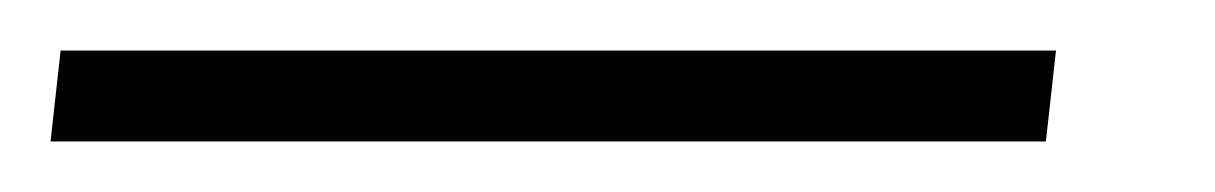

<svg xmlns="http://www.w3.org/2000/svg" viewBox="-67 81 481 76"><path d="M-43 101H351L347 137H-47Z"/></svg>

Font: Aleo Light
Style: Italic
Weight: 300
Italic angle: -7°
Designer: Alessio Laiso
Foundry: Alessio Laiso
Version: Version 2.001;gftools[0.9.29]